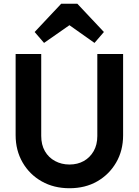

<svg xmlns="http://www.w3.org/2000/svg" viewBox="-20 -990 736 1020"><path d="M349 10Q266 10 201.5 -26.5Q137 -63 100 -127Q63 -191 63 -272V-703H199V-268Q199 -221 218.5 -187Q238 -153 272.5 -134.5Q307 -116 349 -116Q392 -116 425 -134.5Q458 -153 477.5 -187Q497 -221 497 -267V-703H634V-271Q634 -190 597 -126.5Q560 -63 496.5 -26.5Q433 10 349 10ZM214 -762 164 -820 305 -970H391L532 -820L482 -762L301 -890L396 -889Z"/></svg>

Font: Outfit Thin SemiBold
Style: Regular
Weight: 600
Version: Version 1.100;gftools[0.9.27]